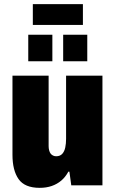

<svg xmlns="http://www.w3.org/2000/svg" viewBox="-20 -892 556 924"><path d="M171 12Q99 12 69.5 -30Q40 -72 40 -147V-528H214V-189Q214 -178 216.5 -168.5Q219 -159 223.5 -153Q228 -147 235 -143.5Q242 -140 250 -140Q269 -140 279.5 -151.5Q290 -163 294 -182Q298 -201 298 -223V-528H473V0H323L314 -66H309Q295 -40 275 -23Q255 -6 229 3Q203 12 171 12ZM116 -597V-725H232V-597ZM284 -597V-725H400V-597ZM138 -772V-872H379V-772Z"/></svg>

Font: Archivo Condensed Black
Style: Regular
Weight: 900
Width: 3
Designer: Hector Gatti
Foundry: Omnibus-Type
Version: Version 2.001